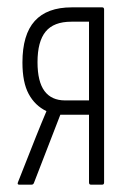

<svg xmlns="http://www.w3.org/2000/svg" viewBox="-20 -502 356 522"><path d="M32 0Q26 0 29 -7L78 -131Q85 -148 92 -165.5Q99 -183 106 -199V-200Q75 -215 58 -246.5Q41 -278 41 -332Q41 -408 74.5 -445Q108 -482 175 -482H258Q263 -482 263 -476V-6Q263 0 258 0H227Q222 0 222 -6V-190H144L72 -4Q70 0 66 0ZM157 -229H222V-443H174Q126 -443 104 -416Q82 -389 82 -333Q82 -280 101 -254.5Q120 -229 157 -229Z"/></svg>

Font: Sofia Sans Extra Condensed Light
Style: Regular
Weight: 300
Designer: Botio Nikoltchev, Ani Petrova
Foundry: lettersoup
Version: Version 4.101